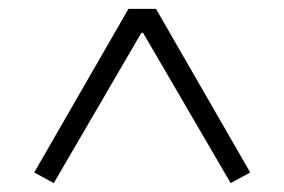

<svg xmlns="http://www.w3.org/2000/svg" viewBox="-20 -718 640 432"><path d="M499 -306 302 -644H298L101 -306L57 -330L269 -698H331L543 -330Z"/></svg>

Font: IBM Plex Sans Hebrew Light
Style: Regular
Weight: 300
Designer: Mike Abbink, Paul van der Laan, Pieter van Rosmalen, Yanek Iontef
Foundry: Bold Monday
Version: Version 1.2